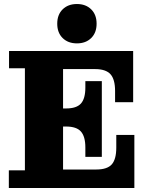

<svg xmlns="http://www.w3.org/2000/svg" viewBox="-20 -936 746 956"><path d="M24 0V-88H104V-596H25V-682H294V0ZM294 0V-92H649V0ZM405 -202Q405 -256 383 -281Q361 -306 309 -306H487V-155H405ZM294 -306V-396H487V-306ZM459 -92Q514 -92 536.5 -117.5Q559 -143 559 -201V-264H649V-92ZM309 -396Q361 -396 383 -420.5Q405 -445 405 -500V-532H487V-396ZM294 -592V-682H643V-592ZM553 -483Q553 -541 530 -566.5Q507 -592 453 -592H643V-427H553ZM363 -720Q319 -720 292 -746.5Q265 -773 265 -818Q265 -863 292 -889.5Q319 -916 363 -916Q407 -916 434 -889.5Q461 -863 461 -818Q461 -773 434 -746.5Q407 -720 363 -720Z"/></svg>

Font: Montagu Slab
Style: Bold
Weight: 700
Designer: Florian Karsten
Foundry: Florian Karsten
Version: Version 1.000